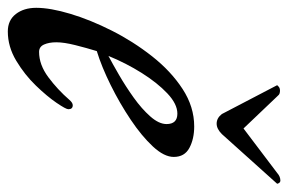

<svg xmlns="http://www.w3.org/2000/svg" viewBox="-150 -564 720 479"><g transform="rotate(90 209.5 -325.0)"><path d="M220 -139Q227 -147 233 -147Q243 -147 243 -136Q243 -130 227 -106.5Q211 -83 184 -55Q157 -27 122 -6Q87 15 49 15Q21 15 5.5 -5Q-10 -25 -10 -56Q-10 -91 5 -141Q20 -191 47 -244.5Q74 -298 111 -345Q148 -392 192.5 -421Q237 -450 286 -450Q317 -450 339.5 -438Q362 -426 362 -399Q362 -375 336 -347Q310 -319 269 -291.5Q228 -264 182.5 -241.5Q137 -219 98 -207Q90 -181 83 -153Q76 -125 76 -106Q76 -88 81.5 -75.5Q87 -63 100 -63Q132 -63 163 -86Q194 -109 220 -139ZM254 -408Q230 -408 203.5 -383Q177 -358 152.5 -319Q128 -280 110 -236Q129 -246 157.5 -262.5Q186 -279 214 -299Q242 -319 261 -340.5Q280 -362 280 -381Q280 -408 254 -408ZM291 -573 402 -657Q411 -665 421 -665Q427 -665 429 -657L305 -519Q292 -506 279 -506Q265 -506 255 -519L183 -657Q183 -657 186.5 -660.5Q190 -664 197 -664Q200 -664 203.5 -663Q207 -662 211 -657Z"/></g></svg>

Font: Sedan
Style: Italic
Weight: 400
Italic angle: -13.8°
Designer: Sebastian Salazar
Foundry: Sebastian Salazar
Version: Version 1.100; ttfautohint (v1.8.4.7-5d5b)